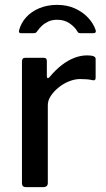

<svg xmlns="http://www.w3.org/2000/svg" viewBox="-20 -767 436 787"><path d="M86 0Q78 0 74 -4Q70 -8 70 -16V-515Q70 -530 83 -530H160Q172 -530 172 -517V-454Q172 -448 175.5 -447Q179 -446 183 -451Q208 -481 233.5 -500.5Q259 -520 285 -530Q311 -540 337 -540Q372 -540 372 -526V-448Q372 -436 361 -438Q349 -441 335.5 -442Q322 -443 308 -443Q287 -443 264 -434Q241 -425 221.5 -409.5Q202 -394 189 -375Q176 -356 176 -336V-17Q176 0 157 0H86ZM362 -631H309Q305 -631 302 -632.5Q299 -634 296 -640Q286 -657 265 -671.5Q244 -686 214 -686Q193 -686 177.5 -678.5Q162 -671 151.5 -661Q141 -651 134 -641Q130 -635 127 -633Q124 -631 117 -631H65Q60 -631 58.5 -635Q57 -639 58 -642Q66 -673 87.5 -696.5Q109 -720 141.5 -733.5Q174 -747 214 -747Q255 -747 287 -732.5Q319 -718 341 -694.5Q363 -671 372 -644Q376 -631 362 -631Z"/></svg>

Font: Libre Franklin Medium
Style: Regular
Weight: 500
Designer: Pablo Impallari, Rodrigo Fuenzalida, Nhung Nguyen
Foundry: Impallari Type
Version: Version 3.000